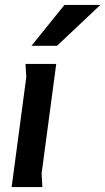

<svg xmlns="http://www.w3.org/2000/svg" viewBox="-20 -755 425 775"><path d="M151 0H27L86 -443L83 -497H207L148 -55ZM240 -735H385L210 -570H107Z"/></svg>

Font: Rosario
Style: Bold Italic
Weight: 700
Italic angle: -8.05°
Designer: Hector Gatti
Foundry: Omnibus Type
Version: Version 1.101; ttfautohint (v1.8.1.43-b0c9)